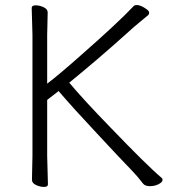

<svg xmlns="http://www.w3.org/2000/svg" viewBox="-20 -726 670 757"><path d="M169 1Q169 11 153.5 11Q138 11 122 3.5Q106 -4 106 -17L108 -112V-589L105 -695Q105 -705 120.5 -705Q136 -705 152 -697.5Q168 -690 168 -677L166 -588V-396Q218 -436 300 -509Q447 -638 507 -702Q510 -706 521 -706Q532 -706 550 -695Q568 -684 568 -677Q568 -670 565 -667Q550 -654 530 -638Q510 -622 475 -590Q367 -493 253 -400Q310 -332 413 -226Q563 -70 617 -25Q621 -22 621 -17Q621 -8 605.5 0Q590 8 571 8Q552 8 544 -2Q523 -30 501 -52.5Q479 -75 442 -114.5Q405 -154 364 -198Q270 -298 211 -367Q186 -347 166 -332V-111Z"/></svg>

Font: LXGW WenKai TC Light
Style: Regular
Weight: 300
Designer: LXGW / Fontworks Inc.
Foundry: LXGW / Fontworks Inc.
Version: Version 1.330